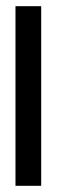

<svg xmlns="http://www.w3.org/2000/svg" viewBox="-20 -600 188 620"><path d="M30 0H113V-580H30Z"/></svg>

Font: Charger Pro
Style: Bd
Weight: 700
Designer: Jasper
Foundry: Cannot Into Space Fonts
Version: Version 1.09